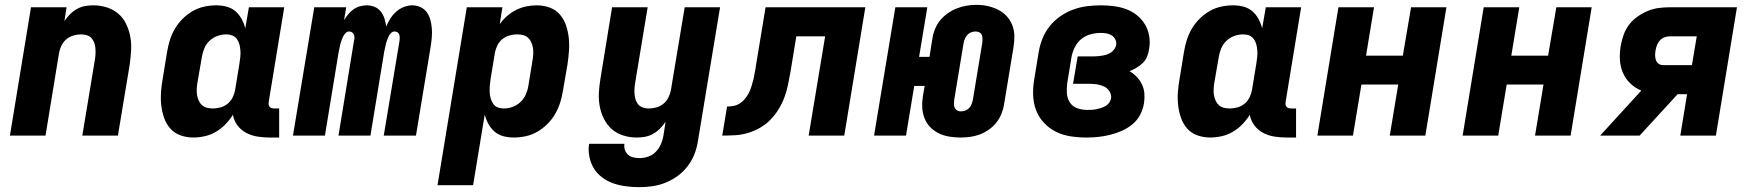

<svg xmlns="http://www.w3.org/2000/svg" viewBox="-20 -560 7240 793"><path d="M21 0 108 -530H255L246 -473Q256 -488 269 -501Q282 -514 298 -523Q314 -532 331 -535Q348 -538 365 -538Q394 -538 421 -529.5Q448 -521 468.5 -503.5Q489 -486 501 -461Q513 -436 518 -409Q523 -382 521.5 -353Q520 -324 516 -295L467 0H320L372 -314Q374 -326 374.5 -338Q375 -350 374 -361.5Q373 -373 369 -384Q365 -395 357.5 -403Q350 -411 338.5 -414.5Q327 -418 315 -418Q300 -418 284 -413.5Q268 -409 255 -398.5Q242 -388 234.5 -373Q227 -358 224 -342L168 0Z M778 8Q751 8 725.5 -1Q700 -10 683 -29.5Q666 -49 657.5 -74Q649 -99 646 -125.5Q643 -152 645 -180Q647 -208 652 -235L670 -345Q674 -370 681.5 -394Q689 -418 702 -440.5Q715 -463 734 -482Q753 -501 775.5 -514Q798 -527 823 -532.5Q848 -538 873 -538Q895 -538 916 -532.5Q937 -527 952.5 -513.5Q968 -500 978 -481.5Q988 -463 993 -443L1008 -530H1154L1090 -140Q1089 -134 1089.5 -128.5Q1090 -123 1093.5 -119Q1097 -115 1102.5 -113.5Q1108 -112 1113 -112H1133V8H1093Q1068 8 1043 4Q1018 0 996.5 -11.5Q975 -23 960.5 -42.5Q946 -62 942 -86Q929 -65 911 -46.5Q893 -28 871.5 -15.5Q850 -3 826 2.5Q802 8 778 8ZM859 -112Q875 -112 891 -116.5Q907 -121 920 -131.5Q933 -142 940.5 -157Q948 -172 951 -188L969 -298Q971 -311 972.5 -324.5Q974 -338 973 -351Q972 -364 969 -376Q966 -388 958.5 -398.5Q951 -409 939.5 -413.5Q928 -418 914 -418Q896 -418 878 -411.5Q860 -405 846 -392Q832 -379 824.5 -361.5Q817 -344 814 -326L795 -216Q793 -203 792.5 -190.5Q792 -178 794 -166.5Q796 -155 801 -144Q806 -133 814.5 -125.5Q823 -118 834.5 -115Q846 -112 859 -112Z M1190 0 1278 -530H1410L1401 -477Q1409 -490 1418.5 -501.5Q1428 -513 1440 -521.5Q1452 -530 1466.5 -534Q1481 -538 1494 -538Q1512 -538 1527.5 -531.5Q1543 -525 1553 -512Q1563 -499 1568 -483Q1573 -467 1575 -450Q1582 -467 1592 -483Q1602 -499 1616 -511.5Q1630 -524 1647.5 -531Q1665 -538 1682 -538Q1701 -538 1717 -530.5Q1733 -523 1743 -509Q1753 -495 1757.5 -478Q1762 -461 1763.5 -443Q1765 -425 1763.5 -406.5Q1762 -388 1759 -369L1698 0H1565L1630 -391Q1631 -398 1631 -404.5Q1631 -411 1629 -417Q1627 -423 1622 -426.5Q1617 -430 1610 -430Q1602 -430 1595.5 -424Q1589 -418 1585.5 -410.5Q1582 -403 1579 -395Q1576 -387 1574 -379Q1572 -371 1570.5 -363Q1569 -355 1567 -347L1510 0H1378L1442 -391Q1444 -398 1444 -404.5Q1444 -411 1441.5 -417Q1439 -423 1434 -426.5Q1429 -430 1422 -430Q1414 -430 1408 -424Q1402 -418 1398 -410.5Q1394 -403 1391 -395Q1388 -387 1386 -379Q1384 -371 1382.5 -363Q1381 -355 1379 -347L1322 0Z M1787 205 1908 -530H2055L2044 -460Q2044 -460 2044 -460Q2044 -460 2044 -460Q2057 -479 2074.5 -494Q2092 -509 2112 -519Q2132 -529 2153.5 -533.5Q2175 -538 2197 -538Q2224 -538 2249.5 -529Q2275 -520 2292 -500.5Q2309 -481 2317.5 -456Q2326 -431 2329 -404.5Q2332 -378 2330 -350Q2328 -322 2324 -295L2305 -185Q2301 -160 2293.5 -136Q2286 -112 2273 -89.5Q2260 -67 2241 -48Q2222 -29 2199.5 -16Q2177 -3 2152 2.5Q2127 8 2102 8Q2080 8 2059 2.5Q2038 -3 2022.5 -16.5Q2007 -30 1997 -48.5Q1987 -67 1982 -87L1934 205ZM2061 -112Q2079 -112 2097 -118.5Q2115 -125 2129 -138Q2143 -151 2151 -168.5Q2159 -186 2162 -204L2180 -314Q2182 -327 2182.5 -339.5Q2183 -352 2181 -363.5Q2179 -375 2174 -386Q2169 -397 2160.5 -404.5Q2152 -412 2140.5 -415Q2129 -418 2116 -418Q2100 -418 2084 -413.5Q2068 -409 2055 -398.5Q2042 -388 2034.5 -373Q2027 -358 2024 -342L2006 -232Q2004 -219 2003 -205.5Q2002 -192 2002.5 -179Q2003 -166 2006.5 -154Q2010 -142 2017 -131.5Q2024 -121 2035.5 -116.5Q2047 -112 2061 -112Z M2621 213Q2593 213 2566 209.5Q2539 206 2514 197.5Q2489 189 2468 173.5Q2447 158 2433.5 136.5Q2420 115 2414.5 88Q2409 61 2413 34H2559Q2557 47 2561 59Q2565 71 2574 79Q2583 87 2595.5 90Q2608 93 2621 93Q2639 93 2657 87Q2675 81 2688.5 67Q2702 53 2709.5 36Q2717 19 2720 1L2729 -57Q2719 -42 2706 -29Q2693 -16 2677 -7Q2661 2 2644 5Q2627 8 2610 8Q2581 8 2554 -0.5Q2527 -9 2507 -26.5Q2487 -44 2474.5 -69Q2462 -94 2457 -121Q2452 -148 2453.5 -177Q2455 -206 2460 -235L2508 -530H2655L2603 -216Q2601 -204 2600.5 -192Q2600 -180 2601 -168.5Q2602 -157 2606 -146Q2610 -135 2617.5 -127Q2625 -119 2636.5 -115.5Q2648 -112 2660 -112Q2676 -112 2691.5 -116.5Q2707 -121 2720 -131.5Q2733 -142 2740.5 -157Q2748 -172 2751 -188L2808 -530H2954L2863 20Q2859 48 2849 74.5Q2839 101 2821.5 124.5Q2804 148 2780.5 165.5Q2757 183 2730 194Q2703 205 2675.5 209Q2648 213 2621 213Z M2963 0 2983 -120Q2996 -120 3009.5 -122.5Q3023 -125 3035 -132.5Q3047 -140 3056.5 -151.5Q3066 -163 3072.5 -175.5Q3079 -188 3083 -201Q3087 -214 3090.5 -227Q3094 -240 3096 -253.5Q3098 -267 3101 -280V-281Q3101 -281 3101 -281.5Q3101 -282 3101 -282L3142 -530H3554L3467 0H3320L3388 -410H3269L3245 -264Q3240 -238 3235 -212Q3230 -186 3220.5 -160Q3211 -134 3196.5 -110Q3182 -86 3162.5 -66Q3143 -46 3118.5 -32Q3094 -18 3068 -10.5Q3042 -3 3015.5 -1.5Q2989 0 2963 0Z M3946 8Q3923 8 3899.5 4Q3876 0 3856 -10Q3836 -20 3821 -36Q3806 -52 3798 -73Q3790 -94 3789 -117.5Q3788 -141 3792 -165L3799 -205H3756L3722 0H3590L3678 -530H3810L3776 -325H3819L3831 -401Q3834 -421 3842 -440.5Q3850 -460 3863.5 -476.5Q3877 -493 3895 -505.5Q3913 -518 3932.5 -525.5Q3952 -533 3972 -536.5Q3992 -540 4013 -540Q4037 -540 4059.5 -535Q4082 -530 4102 -520Q4122 -510 4137 -494Q4152 -478 4160.5 -457Q4169 -436 4169.5 -412.5Q4170 -389 4166 -365L4127 -129Q4124 -109 4116 -89.5Q4108 -70 4095 -53.5Q4082 -37 4064 -24.5Q4046 -12 4026 -4.5Q4006 3 3986 5.5Q3966 8 3946 8ZM3948 -100Q3957 -100 3966 -103Q3975 -106 3982 -113Q3989 -120 3992.5 -129Q3996 -138 3998 -147L4037 -383Q4038 -391 4038 -399.5Q4038 -408 4035 -415.5Q4032 -423 4024.5 -426.5Q4017 -430 4009 -430Q4000 -430 3991 -426.5Q3982 -423 3975.5 -416Q3969 -409 3965.5 -400.5Q3962 -392 3960 -383L3921 -147Q3920 -139 3920 -130.5Q3920 -122 3923 -115Q3926 -108 3933 -104Q3940 -100 3948 -100Z M4468 8Q4434 8 4401.5 3Q4369 -2 4341 -16Q4313 -30 4291.5 -53Q4270 -76 4259 -105.5Q4248 -135 4247 -168.5Q4246 -202 4252 -235L4270 -345Q4275 -374 4286 -401.5Q4297 -429 4316 -452.5Q4335 -476 4360.5 -493.5Q4386 -511 4414 -521Q4442 -531 4470.5 -534.5Q4499 -538 4527 -538Q4554 -538 4581 -534.5Q4608 -531 4632 -522Q4656 -513 4676 -497Q4696 -481 4709 -459Q4722 -437 4726.5 -410.5Q4731 -384 4726 -358Q4724 -342 4718 -327Q4712 -312 4700.5 -300.5Q4689 -289 4674.5 -280.5Q4660 -272 4645 -266Q4661 -257 4674.5 -243Q4688 -229 4696.5 -211.5Q4705 -194 4706.5 -174Q4708 -154 4705 -134Q4701 -109 4689 -86Q4677 -63 4657 -46.5Q4637 -30 4613 -19.5Q4589 -9 4564.5 -3Q4540 3 4516 5.5Q4492 8 4468 8ZM4471 -106Q4480 -106 4489.5 -106.5Q4499 -107 4508.5 -109Q4518 -111 4527.5 -114Q4537 -117 4546 -122Q4555 -127 4561 -135.5Q4567 -144 4569 -154Q4571 -169 4562.5 -182.5Q4554 -196 4540.5 -202.5Q4527 -209 4511 -211.5Q4495 -214 4479 -214H4412L4431 -327H4498Q4507 -327 4516 -328Q4525 -329 4534 -330.5Q4543 -332 4552 -335Q4561 -338 4569 -343.5Q4577 -349 4582.5 -357Q4588 -365 4590 -374Q4592 -386 4586.5 -397Q4581 -408 4571.5 -414Q4562 -420 4550 -422Q4538 -424 4526 -424Q4506 -424 4485 -418.5Q4464 -413 4447 -399.5Q4430 -386 4420 -366.5Q4410 -347 4406 -327L4388 -217Q4385 -195 4386.5 -174Q4388 -153 4399 -136.5Q4410 -120 4429.5 -113Q4449 -106 4471 -106Z M4978 8Q4951 8 4925.5 -1Q4900 -10 4883 -29.5Q4866 -49 4857.5 -74Q4849 -99 4846 -125.5Q4843 -152 4845 -180Q4847 -208 4852 -235L4870 -345Q4874 -370 4881.5 -394Q4889 -418 4902 -440.5Q4915 -463 4934 -482Q4953 -501 4975.5 -514Q4998 -527 5023 -532.5Q5048 -538 5073 -538Q5095 -538 5116 -532.5Q5137 -527 5152.5 -513.5Q5168 -500 5178 -481.5Q5188 -463 5193 -443L5208 -530H5354L5290 -140Q5289 -134 5289.5 -128.5Q5290 -123 5293.5 -119Q5297 -115 5302.5 -113.5Q5308 -112 5313 -112H5333V8H5293Q5268 8 5243 4Q5218 0 5196.5 -11.5Q5175 -23 5160.5 -42.5Q5146 -62 5142 -86Q5129 -65 5111 -46.5Q5093 -28 5071.5 -15.5Q5050 -3 5026 2.5Q5002 8 4978 8ZM5059 -112Q5075 -112 5091 -116.5Q5107 -121 5120 -131.5Q5133 -142 5140.5 -157Q5148 -172 5151 -188L5169 -298Q5171 -311 5172.5 -324.5Q5174 -338 5173 -351Q5172 -364 5169 -376Q5166 -388 5158.5 -398.5Q5151 -409 5139.5 -413.5Q5128 -418 5114 -418Q5096 -418 5078 -411.5Q5060 -405 5046 -392Q5032 -379 5024.5 -361.5Q5017 -344 5014 -326L4995 -216Q4993 -203 4992.5 -190.5Q4992 -178 4994 -166.5Q4996 -155 5001 -144Q5006 -133 5014.5 -125.5Q5023 -118 5034.5 -115Q5046 -112 5059 -112Z M5421 0 5508 -530H5655L5622 -330H5774L5808 -530H5954L5867 0H5720L5755 -211H5603L5568 0Z M6021 0 6108 -530H6255L6222 -330H6374L6408 -530H6554L6467 0H6320L6355 -211H6203L6168 0Z M6589 0 6759 -186Q6734 -196 6714 -215Q6694 -234 6683 -259.5Q6672 -285 6670.5 -313.5Q6669 -342 6674 -371Q6678 -394 6686 -416.5Q6694 -439 6708.5 -458Q6723 -477 6743.5 -491.5Q6764 -506 6786 -515Q6808 -524 6831 -527Q6854 -530 6877 -530H7154L7067 0H6920L6948 -171H6909L6752 0ZM6848 -291H6968L6988 -410H6877Q6866 -410 6855 -406Q6844 -402 6836 -393.5Q6828 -385 6824 -374.5Q6820 -364 6818 -353Q6816 -343 6816 -332.5Q6816 -322 6819 -312.5Q6822 -303 6830 -297Q6838 -291 6848 -291Z"/></svg>

Font: Iosevka Curly Heavy Extended
Style: Italic
Weight: 900
Width: 7
Italic angle: -9°
Monospace: yes
Designer: Belleve Invis
Foundry: Belleve Invis
Version: Version 11.1.0; ttfautohint (v1.8.3)